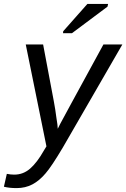

<svg xmlns="http://www.w3.org/2000/svg" viewBox="-77 -756 647 984"><path d="M8 208Q-29 208 -57 201L-42 135Q-22 139 -4 139Q42 139 77.5 108Q113 77 147 17L161 -6L55 -528H144L199 -236Q203 -216 206 -195.5Q209 -175 212 -153Q219 -112 219 -96L232 -122Q236 -130 291 -231Q346 -332 453 -528H550L245 0Q188 96 157 132Q125 170 89 189Q53 208 8 208ZM246 -586 247 -596 371 -736H477L474 -722L292 -586Z"/></svg>

Font: Libra Sans Modern
Style: Italic
Weight: 400
Italic angle: -12°
Foundry: Stefan Peev, Context Ltd
Version: Version 1.000